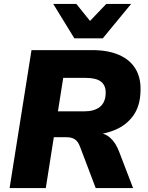

<svg xmlns="http://www.w3.org/2000/svg" viewBox="-20 -961 758 981"><path d="M29 0 141 -705H450Q532 -705 588 -680.5Q644 -656 672 -610Q700 -564 698 -499Q697 -422 662.5 -372.5Q628 -323 569.5 -298Q511 -273 436 -271V-284H469Q514 -283 543 -257Q572 -231 589 -185L660 0H469L389 -211Q383 -228 373.5 -239Q364 -250 350.5 -255Q337 -260 318 -260H255L214 0ZM276 -392H409Q462 -392 490.5 -415Q519 -438 520 -485Q521 -524 496.5 -543.5Q472 -563 418 -563H303ZM360 -765 252 -941H370L440 -854L523 -941H650L505 -765Z"/></svg>

Font: Nunito Sans 11pt Black
Style: Italic
Weight: 900
Italic angle: -9°
Version: Version 3.101;gftools[0.9.27]